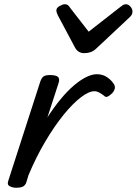

<svg xmlns="http://www.w3.org/2000/svg" viewBox="-20 -868 643 903"><path d="M56 15Q40 15 26 8Q12 1 19 -18L169 -483Q176 -503 185.5 -509Q195 -515 214 -515Q245 -515 253.5 -505.5Q262 -496 255 -476L203 -316Q234 -364 265.5 -402Q297 -440 327.5 -466Q358 -492 385.5 -505.5Q413 -519 435 -519Q462 -519 482 -506Q502 -493 514 -475Q522 -464 520 -452.5Q518 -441 508 -430Q497 -419 487 -414Q477 -409 469 -418Q459 -426 447 -432.5Q435 -439 424 -439Q398 -439 360 -410Q322 -381 279 -328Q236 -275 193 -202.5Q150 -130 114 -44L104 -11Q100 2 89.5 8.5Q79 15 56 15ZM572 -848Q584 -848 593.5 -837Q603 -826 603 -814Q603 -804 599.5 -798.5Q596 -793 592 -789L433 -640Q419 -627 405.5 -622.5Q392 -618 375 -618Q362 -618 351 -624.5Q340 -631 333 -644L252 -796Q248 -804 246.5 -809.5Q245 -815 245 -819Q245 -831 260 -839.5Q275 -848 284 -848Q295 -848 300.5 -843Q306 -838 310 -831L397 -719L543 -833Q550 -838 556.5 -843Q563 -848 572 -848Z"/></svg>

Font: Playwrite CA
Style: Regular
Weight: 400
Designer: Veronika Burian, José Scaglione
Foundry: TypeTogether
Version: Version 1.002